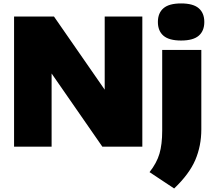

<svg xmlns="http://www.w3.org/2000/svg" viewBox="-20 -834 1218 1092"><path d="M60 0V-740H287L575.5 -324V-740H789.5V0H562L273.5 -416V0ZM970.5 238 830.5 145Q871.5 93 887 40Q902.5 -13 902.5 -90V-550H1125V-98Q1125 -4.5 1090.8 75.8Q1056.5 156 970.5 238ZM1010 -603.5Q941.5 -603.5 909.8 -630.8Q878 -658 878 -709Q878 -760 909.8 -787.2Q941.5 -814.5 1010 -814.5Q1078.5 -814.5 1110.2 -787.2Q1142 -760 1142 -709Q1142 -658 1110.2 -630.8Q1078.5 -603.5 1010 -603.5Z"/></svg>

Font: Encode Sans Semi Expanded Black
Style: Regular
Weight: 900
Width: 6
Designer: Multiple Designers
Foundry: Impallari Type
Version: Version 3.000; ttfautohint (v1.8.3) -l 8 -r 50 -G 200 -x 14 